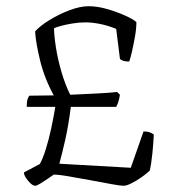

<svg xmlns="http://www.w3.org/2000/svg" viewBox="-20 -598 544 618"><path d="M93 0Q84 0 70.5 -16Q57 -32 57 -43L108 -70Q117 -85 127 -116.5Q137 -148 145 -185.5Q153 -223 158 -254H66Q66 -271 69 -279.5Q72 -288 75 -290Q93 -290 114 -290.5Q135 -291 153 -291Q123 -346 109 -403.5Q95 -461 93 -497Q108 -514 138.5 -533Q169 -552 203.5 -565Q238 -578 265 -578Q293 -578 324.5 -569Q356 -560 382.5 -548Q409 -536 419 -527Q419 -506 414.5 -480.5Q410 -455 405 -433Q400 -411 396 -400Q372 -400 366 -409L354 -505Q327 -516 301.5 -521Q276 -526 255 -526Q235 -526 213.5 -522.5Q192 -519 175.5 -514.5Q159 -510 154 -507Q154 -484 160 -445.5Q166 -407 178 -366Q190 -325 206 -293Q248 -295 290 -297Q332 -299 357 -302L366 -293Q364 -279 360.5 -269Q357 -259 354 -254H208Q200 -192 190 -148Q180 -104 171 -71L401 -58L442 -175Q454 -175 462 -172Q470 -169 475 -165Q474 -139 470.5 -104.5Q467 -70 462 -49Q452 -39 435.5 -27.5Q419 -16 403 -8Q387 0 378 0Q368 0 338 -5.5Q308 -11 270.5 -18Q233 -25 200.5 -30.5Q168 -36 153 -36Q146 -31 133.5 -22.5Q121 -14 109.5 -7Q98 0 93 0Z"/></svg>

Font: Texturina 72pt ExtraLight
Style: Regular
Weight: 200
Designer: Guillermo Torres Carreño
Foundry: Omnibus-Type
Version: Version 1.002; ttfautohint (v1.8.3)